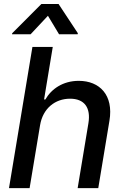

<svg xmlns="http://www.w3.org/2000/svg" viewBox="-20 -969 643 989"><path d="M137.8 -792.6 226.9 -887.8 284.1 -792.6H380L381 -797.9L281.6 -948.5H193.2L43 -797.9L41.9 -792.6ZM186.4 -323.9C200.6 -410.9 264.2 -460.6 340.9 -460.6C415.5 -460.6 448.5 -413.7 435.4 -334.2L380 0H486.2L543.7 -346.9C566.1 -479.4 492.9 -552.6 385.7 -552.6C304.3 -552.6 244.3 -510.7 213.8 -456.7H207L251.8 -727.3H147L26.3 0H132.5Z"/></svg>

Font: TID UI Medium
Style: Italic
Weight: 500
Italic angle: -9.39999°
Designer: The TID Project Authors
Foundry: Bakken & Bæck
Version: Version 1.001;hotconv 1.0.109;makeotfexe 2.5.65596